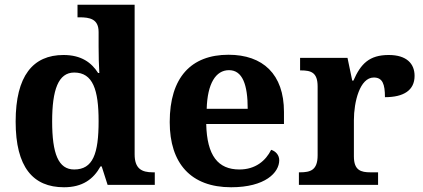

<svg xmlns="http://www.w3.org/2000/svg" viewBox="-20 -780 1784 810"><path d="M250 10C328 10 374 -24 404 -78H409L434 0H633V-53H625C578 -53 548 -68 548 -129V-760H307V-707H315C359 -707 396 -700 396 -645V-584C396 -548 397 -503 399 -472H394C366 -516 323 -548 248 -548C119 -548 46 -460 46 -267C46 -75 119 10 250 10ZM293 -65C226 -65 200 -132 200 -268C200 -401 226 -474 293 -474C372 -474 396 -401 396 -269C396 -131 372 -65 293 -65Z M955 10C1099 10 1158 -52 1158 -104C1158 -126 1143 -142 1124 -148C1101 -102 1058 -65 990 -65C900 -65 853 -123 850 -257H1178V-308C1178 -467 1089 -549 944 -549C786 -549 696 -453 696 -265C696 -91 785 10 955 10ZM1025 -321H852C855 -427 890 -484 946 -484C1003 -484 1025 -423 1025 -321Z M1241 0H1575V-53H1543C1503 -53 1473 -61 1473 -120V-273C1473 -350 1498 -453 1557 -453C1594 -453 1604 -425 1604 -370C1683 -370 1729 -399 1729 -460C1729 -511 1696 -548 1620 -548C1538 -548 1502 -511 1471 -440H1466L1446 -536H1246V-483H1249C1293 -483 1320 -474 1320 -415V-125C1320 -62 1290 -53 1245 -53H1241Z"/></svg>

Font: Noto Serif Telugu
Style: Bold
Weight: 700
Designer: Jelle Bosma - Monotype Design Team
Foundry: Monotype Imaging Inc.
Version: Version 2.005